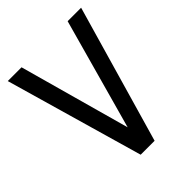

<svg xmlns="http://www.w3.org/2000/svg" viewBox="-197 -799 907 907"><g transform="rotate(-45 256.5 -345.0)"><path d="M12 -690H104L258 -135L412 -690H502L303 0H210Z"/></g></svg>

Font: Radio Canada Condensed
Style: Regular
Weight: 400
Width: 3
Designer: Charles Daoud, Etienne Aubert Bonn, Alexandre Saumier Demers, Jacques Le Bailly
Foundry: Radio-Canada
Version: Version 2.104; ttfautohint (v1.8.4.7-5d5b);gftools[0.9.28.de